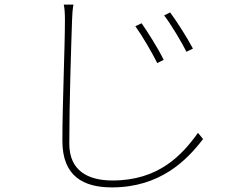

<svg xmlns="http://www.w3.org/2000/svg" viewBox="-20 -775 1040 834"><path d="M595 -674 568 -661C597 -621 642 -544 663 -501L691 -515C667 -565 617 -643 595 -674ZM719 -721 693 -708C723 -669 769 -592 790 -550L818 -564C793 -612 742 -691 719 -721ZM257 -755C261 -737 262 -714 262 -688C262 -565 251 -324 251 -163C251 -9 343 39 466 39C675 39 791 -78 862 -171L840 -198C770 -100 668 9 469 9C361 9 281 -34 281 -151C281 -324 289 -571 293 -688C294 -714 295 -732 299 -755Z"/></svg>

Font: Genne Gothic ExtraLight
Style: Regular
Weight: 250
Designer: Ryoko NISHIZUKA (kana & ideographs); Paul D. Hunt (Latin, Greek & Cyrillic); Wenlong ZHANG (bopomofo); Sandoll Communica
Foundry: Adobe Systems Incorporated
Version: Version 1.004;PS 1.004;hotconv 16.6.51;makeotf.lib2.5.65220